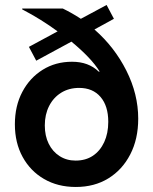

<svg xmlns="http://www.w3.org/2000/svg" viewBox="-20 -734 607 764"><path d="M281.7 10Q210 10 155.4 -21.7Q100.8 -53.3 70 -109.6Q39.2 -165.8 39.2 -239.2Q39.2 -312.5 68.8 -368.3Q98.3 -424.2 149.6 -456.2Q200.8 -488.3 266.7 -488.3Q332.5 -488.3 372.5 -449.2H376.7Q359.2 -477.5 330.4 -507.5Q301.7 -537.5 264.2 -568.3L124.2 -492.5L95 -547.5L209.2 -609.2Q177.5 -632.5 142.1 -654.6Q106.7 -676.7 68.3 -696.7V-700H230Q267.5 -681.7 301.7 -659.2L404.2 -714.2L433.3 -659.2L355.8 -616.7Q435.8 -546.7 482.9 -452.9Q530 -359.2 530 -261.7Q530 -180.8 498.3 -119.6Q466.7 -58.3 411.2 -24.2Q355.8 10 281.7 10ZM280.8 -95Q320.8 -95 349.6 -114.2Q378.3 -133.3 394.6 -168.3Q410.8 -203.3 410.8 -249.2Q410.8 -312.5 380 -348.3Q349.2 -384.2 295 -384.2Q254.2 -384.2 223.3 -365Q192.5 -345.8 175.4 -312.1Q158.3 -278.3 158.3 -235Q158.3 -193.3 173.8 -162.1Q189.2 -130.8 217.1 -112.9Q245 -95 280.8 -95Z"/></svg>

Font: Funnel Sans SemiBold
Style: Regular
Weight: 600
Designer: NORD ID, Kristian Moeller
Foundry: Dicotype
Version: Version 1.000